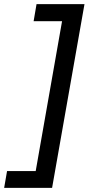

<svg xmlns="http://www.w3.org/2000/svg" viewBox="-88 -770 427 925"><path d="M-54 54H84L211 -668H74L88 -750H319L163 135H-68Z"/></svg>

Font: Cabin Medium
Style: Italic
Weight: 500
Italic angle: -7°
Designer: Pablo Impallari
Foundry: Pablo Impallari. http://www.impallari.com Igino Marini. http://www.ikern.com
Version: Version 2.200